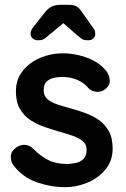

<svg xmlns="http://www.w3.org/2000/svg" viewBox="-20 -766 522 796"><path d="M34 -83Q24 -97 25 -119Q26 -141 51 -157Q67 -167 85 -165.5Q103 -164 120 -147Q149 -118 181 -102Q213 -86 261 -86Q276 -87 294 -90.5Q312 -94 325.5 -106.5Q339 -119 339 -145Q339 -167 324 -180Q309 -193 284.5 -202Q260 -211 230 -219Q199 -228 166.5 -239Q134 -250 107 -267.5Q80 -285 63 -314Q46 -343 46 -387Q46 -437 74 -472Q102 -507 146.5 -526Q191 -545 240 -545Q271 -545 305 -537.5Q339 -530 370 -513.5Q401 -497 422 -470Q433 -455 435 -434Q437 -413 416 -396Q401 -384 381 -385.5Q361 -387 348 -399Q331 -421 302.5 -434Q274 -447 237 -447Q222 -447 204.5 -443.5Q187 -440 174 -428.5Q161 -417 161 -392Q161 -369 176 -355.5Q191 -342 216.5 -333.5Q242 -325 271 -317Q301 -309 332 -298Q363 -287 389 -269Q415 -251 431 -222.5Q447 -194 447 -150Q447 -99 417 -63Q387 -27 342 -8.5Q297 10 250 10Q191 10 132 -10.5Q73 -31 34 -83ZM263 -687 186 -623Q173 -612 164.5 -605.5Q156 -599 137 -599Q124 -599 115.5 -606.5Q107 -614 107 -624Q107 -632 109 -638.5Q111 -645 119 -655L168 -717Q191 -746 229 -746H265Q285 -746 296.5 -740Q308 -734 319 -717L363 -655Q371 -645 373 -638.5Q375 -632 375 -624Q375 -614 367 -606.5Q359 -599 345 -599Q326 -599 318 -605.5Q310 -612 296 -623L212 -697Z"/></svg>

Font: zvoove
Style: Bold
Weight: 700
Designer: Vernon Adams (Nunito) & Andrew Paglinawan (Quicksand)
Foundry: zvoove
Version: Version 3.006